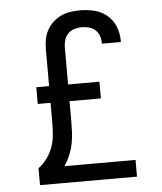

<svg xmlns="http://www.w3.org/2000/svg" viewBox="-53 -789 706 836"><g transform="rotate(-5 300.0 -371.5)"><path d="M88 0V-74Q110 -90 126.5 -113Q143 -136 152 -162Q161 -188 163 -216Q165 -244 165 -272V-353H109V-426H165V-589Q165 -610 169 -631Q173 -652 183.5 -671Q194 -690 210 -704.5Q226 -719 245.5 -728Q265 -737 286.5 -740Q308 -743 329 -743Q360 -743 390.5 -735.5Q421 -728 445 -708Q469 -688 481 -658.5Q493 -629 493 -598Q493 -596 493 -594Q493 -592 493 -590H410Q410 -591 410 -592Q410 -593 410 -594Q410 -610 404.5 -625Q399 -640 387.5 -650.5Q376 -661 360.5 -665Q345 -669 329 -669Q313 -669 297 -664.5Q281 -660 269.5 -648.5Q258 -637 253 -621Q248 -605 248 -589V-426H385V-353H248V-272Q248 -246 247 -220Q246 -194 241 -168.5Q236 -143 226 -119Q216 -95 201 -73H512V0Z"/></g></svg>

Font: Zed Sans Extended
Style: Regular
Weight: 400
Width: 7
Designer: Belleve Invis
Foundry: Belleve Invis
Version: Version 1.0.0; ttfautohint (v1.8.4)